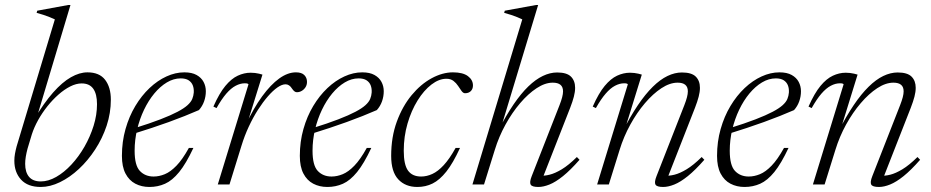

<svg xmlns="http://www.w3.org/2000/svg" viewBox="-20 -733 3700 763"><path d="M89.5 -142.5Q85 -125.5 82.5 -110.5Q80 -95.5 80 -82Q80 -48.5 95.5 -30.2Q111 -12 142 -12Q172 -12 203.5 -30Q235 -48 264 -79.2Q293 -110.5 315.8 -150.2Q338.5 -190 352 -233.2Q365.5 -276.5 365.5 -319Q365.5 -359.5 350.5 -380.5Q335.5 -401.5 304.5 -401.5Q283 -401.5 259.2 -389.5Q235.5 -377.5 212.2 -357Q189 -336.5 168.2 -310.5Q147.5 -284.5 131.5 -255.8Q115.5 -227 106.5 -199ZM198 -656Q188.5 -660.5 177.2 -665Q166 -669.5 153 -673.8Q140 -678 125.5 -682L128 -690.5L250.5 -713H260L122.5 -254L116.5 -260Q155 -324.5 191.2 -365.5Q227.5 -406.5 261.8 -426Q296 -445.5 327.5 -445.5Q375 -445.5 397.8 -415.8Q420.5 -386 420.5 -337Q420.5 -284 403.8 -233.5Q387 -183 358.2 -139Q329.5 -95 293.5 -61.5Q257.5 -28 218.2 -9Q179 10 142 10Q90.5 10 63.8 -19Q37 -48 37 -94.5Q37 -108 39.5 -122Q42 -136 46 -151Z M698 -421.5Q670 -421.5 643.2 -405.5Q616.5 -389.5 593.2 -361.5Q570 -333.5 552.5 -297Q535 -260.5 525 -218.8Q515 -177 515 -134Q515 -75.5 536 -53.5Q557 -31.5 590.5 -31.5Q612.5 -31.5 635 -40.8Q657.5 -50 681.2 -74.5Q705 -99 730.5 -145H748.5Q719.5 -83 692 -49.2Q664.5 -15.5 635.8 -2.8Q607 10 574 10Q542.5 10 517.8 -3Q493 -16 478.8 -43.2Q464.5 -70.5 464.5 -113.5Q464.5 -170 478.8 -220.2Q493 -270.5 517.8 -311.8Q542.5 -353 574.2 -383Q606 -413 641.5 -429.2Q677 -445.5 712.5 -445.5Q742.5 -445.5 761.2 -435Q780 -424.5 789 -407.5Q798 -390.5 798 -370.5Q798 -349.5 791 -330Q784 -310.5 770.5 -295.5Q744 -284 714 -272Q684 -260 650.8 -248Q617.5 -236 582.8 -224.5Q548 -213 512.5 -202L514 -223.5Q575.5 -242.5 617.5 -258.8Q659.5 -275 685.5 -288.8Q711.5 -302.5 725.2 -315Q739 -327.5 744 -339.8Q749 -352 750 -365Q751 -381 746.2 -393.5Q741.5 -406 729.8 -413.8Q718 -421.5 698 -421.5Z M967.5 -398Q966 -400 962.8 -401Q959.5 -402 953 -402Q935 -402 916.5 -392.2Q898 -382.5 879.2 -360.8Q860.5 -339 840.5 -303.5L828 -309.5Q851.5 -362.5 875.5 -391.5Q899.5 -420.5 924.8 -432.2Q950 -444 976 -444Q985 -444 993.5 -443Q1002 -442 1009.5 -440.2Q1017 -438.5 1023 -436.5L960.5 -235.5H956Q987.5 -303 1021.5 -349.8Q1055.5 -396.5 1089.5 -421Q1123.5 -445.5 1156 -445.5Q1178.5 -445.5 1189.2 -434.8Q1200 -424 1200 -407.5Q1200 -395.5 1194 -386.2Q1188 -377 1179 -371.8Q1170 -366.5 1159.5 -366.5Q1154.5 -366.5 1149.8 -370.2Q1145 -374 1140 -381.5Q1135.5 -389 1129 -393.5Q1122.5 -398 1115 -398Q1100.5 -398 1082.5 -385.5Q1064.5 -373 1044.5 -350Q1024.5 -327 1005 -296.5Q985.5 -266 968.5 -229.5Q951.5 -193 939.5 -153.5L892 0H845.5Z M1405 -421.5Q1377 -421.5 1350.2 -405.5Q1323.5 -389.5 1300.2 -361.5Q1277 -333.5 1259.5 -297Q1242 -260.5 1232 -218.8Q1222 -177 1222 -134Q1222 -75.5 1243 -53.5Q1264 -31.5 1297.5 -31.5Q1319.5 -31.5 1342 -40.8Q1364.5 -50 1388.2 -74.5Q1412 -99 1437.5 -145H1455.5Q1426.5 -83 1399 -49.2Q1371.5 -15.5 1342.8 -2.8Q1314 10 1281 10Q1249.5 10 1224.8 -3Q1200 -16 1185.8 -43.2Q1171.5 -70.5 1171.5 -113.5Q1171.5 -170 1185.8 -220.2Q1200 -270.5 1224.8 -311.8Q1249.5 -353 1281.2 -383Q1313 -413 1348.5 -429.2Q1384 -445.5 1419.5 -445.5Q1449.5 -445.5 1468.2 -435Q1487 -424.5 1496 -407.5Q1505 -390.5 1505 -370.5Q1505 -349.5 1498 -330Q1491 -310.5 1477.5 -295.5Q1451 -284 1421 -272Q1391 -260 1357.8 -248Q1324.5 -236 1289.8 -224.5Q1255 -213 1219.5 -202L1221 -223.5Q1282.5 -242.5 1324.5 -258.8Q1366.5 -275 1392.5 -288.8Q1418.5 -302.5 1432.2 -315Q1446 -327.5 1451 -339.8Q1456 -352 1457 -365Q1458 -381 1453.2 -393.5Q1448.5 -406 1436.8 -413.8Q1425 -421.5 1405 -421.5Z M1754 -420Q1724.5 -420 1694.5 -397Q1664.5 -374 1639.5 -333.8Q1614.5 -293.5 1599.5 -242Q1584.5 -190.5 1584.5 -134Q1584.5 -78.5 1601.5 -55Q1618.5 -31.5 1653.5 -31.5Q1676 -31.5 1698.2 -41.8Q1720.5 -52 1743.2 -76.5Q1766 -101 1790.5 -145H1808Q1780.5 -85 1753.8 -51.2Q1727 -17.5 1699.2 -3.8Q1671.5 10 1638.5 10Q1591 10 1562.8 -20.2Q1534.5 -50.5 1534.5 -113.5Q1534.5 -188.5 1557 -249.8Q1579.5 -311 1615.8 -354.8Q1652 -398.5 1695.2 -422Q1738.5 -445.5 1780 -445.5Q1819.5 -445.5 1839.5 -430.5Q1859.5 -415.5 1859.5 -393.5Q1859.5 -379.5 1851 -371Q1842.5 -362.5 1828 -362.5Q1821 -362.5 1814.5 -371Q1808 -379.5 1800.5 -391.5Q1793 -403 1782 -411.5Q1771 -420 1754 -420Z M1946.5 -138 1903.5 0H1857.5L2055.5 -656Q2046.5 -660.5 2035.2 -665Q2024 -669.5 2011 -673.8Q1998 -678 1983.5 -682L1986 -690.5L2109.5 -713H2118.5L1968.5 -217.5L1961.5 -216.5Q1991.5 -275 2021 -318.2Q2050.5 -361.5 2079.5 -389.5Q2108.5 -417.5 2137.2 -431.2Q2166 -445 2194 -445Q2232.5 -445 2249 -428.5Q2265.5 -412 2265.5 -384Q2265.5 -368 2260.5 -348.8Q2255.5 -329.5 2246 -305L2134.5 -20.5L2127 -35Q2143 -33.5 2164.2 -38.8Q2185.5 -44 2212.5 -60.2Q2239.5 -76.5 2272.5 -109L2283 -98Q2247 -57 2217.5 -33.2Q2188 -9.5 2163.8 0.2Q2139.5 10 2119.5 10Q2094 10 2088.8 0.5Q2083.5 -9 2093 -33L2203.5 -315Q2210.5 -333 2214 -346.5Q2217.5 -360 2217.5 -370Q2217.5 -387.5 2207.2 -396Q2197 -404.5 2176.5 -404.5Q2146 -404.5 2112.5 -382.5Q2079 -360.5 2047 -323Q2015 -285.5 1988.8 -237.8Q1962.5 -190 1946.5 -138Z M2348 -303.5 2335.5 -309.5Q2359 -362.5 2383 -391.5Q2407 -420.5 2432.2 -432.2Q2457.5 -444 2483.5 -444Q2492.5 -444 2500.8 -443Q2509 -442 2516.8 -440.2Q2524.5 -438.5 2530.5 -436.5L2461.5 -213.5L2455 -212Q2485.5 -271.5 2515.2 -315.5Q2545 -359.5 2574.2 -388.2Q2603.5 -417 2632.5 -431Q2661.5 -445 2690 -445Q2728.5 -445 2745 -428.5Q2761.5 -412 2761.5 -384Q2761.5 -368 2756.5 -348.8Q2751.5 -329.5 2742 -305L2630.5 -20.5L2623.5 -35Q2639.5 -33.5 2660.5 -38.8Q2681.5 -44 2708.5 -60.2Q2735.5 -76.5 2768.5 -109L2779 -98Q2743 -57 2713.5 -33.2Q2684 -9.5 2659.8 0.2Q2635.5 10 2615.5 10Q2590 10 2584.8 0.5Q2579.5 -9 2589 -33L2699.5 -315Q2706.5 -333 2710 -346.5Q2713.5 -360 2713.5 -370Q2713.5 -387.5 2703.2 -396Q2693 -404.5 2673 -404.5Q2642 -404.5 2608.5 -382.5Q2575 -360.5 2543 -323Q2511 -285.5 2484.8 -237.8Q2458.5 -190 2442.5 -138L2399.5 0H2353L2475 -398Q2473.5 -400 2470.2 -401Q2467 -402 2460.5 -402Q2442.5 -402 2424 -392.2Q2405.5 -382.5 2386.8 -360.8Q2368 -339 2348 -303.5Z M3063 -421.5Q3035 -421.5 3008.2 -405.5Q2981.5 -389.5 2958.2 -361.5Q2935 -333.5 2917.5 -297Q2900 -260.5 2890 -218.8Q2880 -177 2880 -134Q2880 -75.5 2901 -53.5Q2922 -31.5 2955.5 -31.5Q2977.5 -31.5 3000 -40.8Q3022.5 -50 3046.2 -74.5Q3070 -99 3095.5 -145H3113.5Q3084.5 -83 3057 -49.2Q3029.5 -15.5 3000.8 -2.8Q2972 10 2939 10Q2907.5 10 2882.8 -3Q2858 -16 2843.8 -43.2Q2829.5 -70.5 2829.5 -113.5Q2829.5 -170 2843.8 -220.2Q2858 -270.5 2882.8 -311.8Q2907.5 -353 2939.2 -383Q2971 -413 3006.5 -429.2Q3042 -445.5 3077.5 -445.5Q3107.5 -445.5 3126.2 -435Q3145 -424.5 3154 -407.5Q3163 -390.5 3163 -370.5Q3163 -349.5 3156 -330Q3149 -310.5 3135.5 -295.5Q3109 -284 3079 -272Q3049 -260 3015.8 -248Q2982.5 -236 2947.8 -224.5Q2913 -213 2877.5 -202L2879 -223.5Q2940.5 -242.5 2982.5 -258.8Q3024.5 -275 3050.5 -288.8Q3076.5 -302.5 3090.2 -315Q3104 -327.5 3109 -339.8Q3114 -352 3115 -365Q3116 -381 3111.2 -393.5Q3106.5 -406 3094.8 -413.8Q3083 -421.5 3063 -421.5Z M3205.5 -303.5 3193 -309.5Q3216.5 -362.5 3240.5 -391.5Q3264.5 -420.5 3289.8 -432.2Q3315 -444 3341 -444Q3350 -444 3358.2 -443Q3366.5 -442 3374.2 -440.2Q3382 -438.5 3388 -436.5L3319 -213.5L3312.5 -212Q3343 -271.5 3372.8 -315.5Q3402.5 -359.5 3431.8 -388.2Q3461 -417 3490 -431Q3519 -445 3547.5 -445Q3586 -445 3602.5 -428.5Q3619 -412 3619 -384Q3619 -368 3614 -348.8Q3609 -329.5 3599.5 -305L3488 -20.5L3481 -35Q3497 -33.5 3518 -38.8Q3539 -44 3566 -60.2Q3593 -76.5 3626 -109L3636.5 -98Q3600.5 -57 3571 -33.2Q3541.5 -9.5 3517.2 0.2Q3493 10 3473 10Q3447.5 10 3442.2 0.5Q3437 -9 3446.5 -33L3557 -315Q3564 -333 3567.5 -346.5Q3571 -360 3571 -370Q3571 -387.5 3560.8 -396Q3550.5 -404.5 3530.5 -404.5Q3499.5 -404.5 3466 -382.5Q3432.5 -360.5 3400.5 -323Q3368.5 -285.5 3342.2 -237.8Q3316 -190 3300 -138L3257 0H3210.5L3332.5 -398Q3331 -400 3327.8 -401Q3324.5 -402 3318 -402Q3300 -402 3281.5 -392.2Q3263 -382.5 3244.2 -360.8Q3225.5 -339 3205.5 -303.5Z"/></svg>

Font: Newsreader 24pt Light
Style: Italic
Weight: 300
Italic angle: -17°
Designer: Hugues Gentile
Foundry: Production Type
Version: Version 1.003